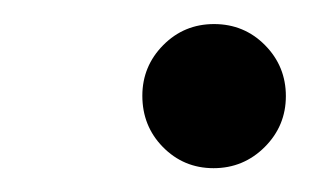

<svg xmlns="http://www.w3.org/2000/svg" viewBox="-20 -115 261 162"><path d="M160.2 26.9Q134.8 26.9 117.2 8.8Q100.1 -8.8 100.1 -34.2Q100.1 -59.1 117.7 -76.9Q135.3 -94.7 160.6 -94.7Q186 -94.7 203.6 -76.9Q221.2 -59.1 221.2 -33.9Q221.2 -8.8 203.4 9Q185.5 26.9 160.2 26.9Z"/></svg>

Font: RIT Rachana
Style: Bold
Weight: 700
Designer: Hussain KH
Version: 1.5.2